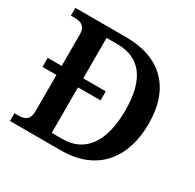

<svg xmlns="http://www.w3.org/2000/svg" viewBox="-155 -881 1063 1049"><g transform="rotate(30 376.0 -357.0)"><path d="M32 0H353C580 0 696 -147 696 -366C696 -593 568 -714 353 -714H32V-665H56C95 -665 126 -653 126 -602V-402H38V-345H126V-114C126 -63 97 -49 59 -49H32ZM330 -58H262V-345H404V-402H262V-657H331C475 -657 549 -559 549 -366C549 -172 475 -58 330 -58Z"/></g></svg>

Font: Noto Serif Lao SemiBold
Style: Regular
Weight: 600
Designer: Monotype Design Team
Foundry: Monotype Imaging Inc.
Version: Version 2.003